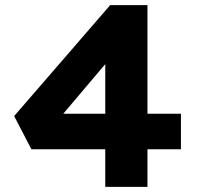

<svg xmlns="http://www.w3.org/2000/svg" viewBox="-20 -726 765 746"><path d="M389 0V-601H494L186 -237L166 -284H683V-146H102L35 -275L408 -706H553V0Z"/></svg>

Font: Lexend Exa
Style: Bold
Weight: 700
Designer: Bonnie Shaver-Troup, Thomas Jockin
Foundry: Lexend
Version: Version 1.007